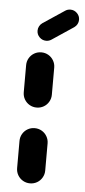

<svg xmlns="http://www.w3.org/2000/svg" viewBox="-52 -726 336 757"><g transform="rotate(5 116.5 -348.0)"><path d="M96.3 0Q81.1 0 68.3 -7.4Q55.6 -14.8 48.1 -27.6Q40.7 -40.4 40.7 -55.6V-163Q40.7 -178.1 48.1 -190.9Q55.6 -203.7 68.3 -211.1Q81.1 -218.5 96.3 -218.5Q111.5 -218.5 124.3 -211.1Q137 -203.7 144.4 -190.9Q151.9 -178.1 151.9 -163V-55.6Q151.9 -40.4 144.4 -27.6Q137 -14.8 124.3 -7.4Q111.5 0 96.3 0ZM96.3 -300Q81.1 -300 68.3 -307.4Q55.6 -314.8 48.1 -327.6Q40.7 -340.4 40.7 -355.6V-463Q40.7 -478.1 48.1 -490.9Q55.6 -503.7 68.3 -511.1Q81.1 -518.5 96.3 -518.5Q111.5 -518.5 124.3 -511.1Q137 -503.7 144.4 -490.9Q151.9 -478.1 151.9 -463V-355.6Q151.9 -340.4 144.4 -327.6Q137 -314.8 124.3 -307.4Q111.5 -300 96.3 -300ZM110.7 -565.6Q95.6 -565.6 84.6 -576.5Q73.7 -587.4 73.7 -602.6Q73.7 -611.9 78 -619.8Q82.2 -627.8 89.6 -633L175.2 -690Q184.4 -696.3 195.9 -696.3Q211.1 -696.3 222 -685.4Q233 -674.4 233 -659.3Q233 -650 228.7 -642Q224.4 -634.1 217 -628.9L131.5 -571.9Q122.2 -565.6 110.7 -565.6Z"/></g></svg>

Font: 26F Galaxy Sans Black
Style: Regular
Weight: 900
Designer: C₂₉H₂₅N₃O₅
Version: Version 1.100